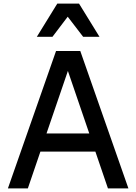

<svg xmlns="http://www.w3.org/2000/svg" viewBox="-20 -1049 759 1069"><path d="M292 -765H427L695 0H581L511 -205H205L135 0H24ZM477 -306 358 -654 239 -306ZM534 -844H443L357 -956L272 -844H185L299 -1029H420Z"/></svg>

Font: Application Medium
Style: Regular
Weight: 500
Designer: Wei Huang
Foundry: Wei Huang
Version: Version 0.012